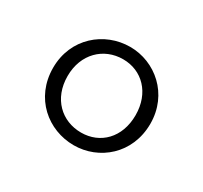

<svg xmlns="http://www.w3.org/2000/svg" viewBox="-74 -849 498 472"><g transform="rotate(30 175.5 -613.5)"><path d="M177 -510C122 -510 79 -550 79 -614C79 -677 122 -718 177 -718C231 -718 272 -677 272 -614C272 -550 231 -510 177 -510ZM177 -474C248 -474 314 -528 314 -614C314 -698 248 -753 177 -753C104 -753 38 -698 38 -614C38 -528 104 -474 177 -474Z"/></g></svg>

Font: Noto Serif CJK KR SemiBold
Style: Regular
Weight: 600
Designer: Ryoko NISHIZUKA 西塚涼子 (kana & ideographs); Frank Grießhammer (Latin, Greek & Cyrillic); Wenlong ZHANG 张文龙 (bopomofo); San
Foundry: Adobe
Version: Version 2.001;hotconv 1.1.0;makeotfexe 2.6.0